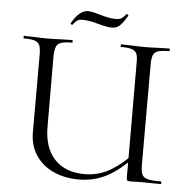

<svg xmlns="http://www.w3.org/2000/svg" viewBox="-54 -819 863 884"><g transform="rotate(5 377.5 -377.0)"><path d="M719 0 633 -1 579 0Q568 0 565 -3.5Q562 -7 562 -19V-86Q507 -34 454.5 -11Q402 12 342 12Q276 12 224 -12Q172 -36 142.5 -81Q113 -126 113 -186V-544Q113 -574 107 -588Q101 -602 85 -607.5Q69 -613 34 -613Q32 -613 32 -619Q32 -625 34 -625L79 -624Q117 -622 143 -622Q169 -622 211 -624L257 -625Q259 -625 259 -619Q259 -613 257 -613Q222 -613 205.5 -607Q189 -601 183.5 -586.5Q178 -572 177 -542L178 -221Q177 -123 226.5 -69Q276 -15 367 -15Q419 -15 464.5 -36Q510 -57 562 -106L561 -542Q562 -572 556.5 -586.5Q551 -601 534.5 -607Q518 -613 483 -613Q481 -613 481 -619Q481 -625 483 -625L528 -624Q568 -622 593 -622Q617 -622 659 -624L706 -625Q708 -625 708 -619Q708 -613 706 -613Q671 -613 654.5 -607.5Q638 -602 632 -588Q626 -574 626 -544V-81Q626 -51 632.5 -36.5Q639 -22 658.5 -17Q678 -12 719 -12Q722 -12 722.5 -6Q723 0 719 0ZM250 -695Q247 -695 244 -697.5Q241 -700 243 -702Q278 -764 318 -764Q336 -764 371 -753Q419 -739 448 -739Q465 -739 474.5 -745.5Q484 -752 496 -766H497Q499 -766 502 -763.5Q505 -761 504 -759Q483 -723 468 -710.5Q453 -698 433 -698Q415 -698 395.5 -703Q376 -708 371 -709Q328 -722 298 -722Q279 -722 271 -716Q263 -710 251 -695Z"/></g></svg>

Font: Cormorant Upright
Style: Regular
Weight: 400
Designer: Christian Thalmann (Catharsis Fonts)
Foundry: Catharsis Fonts
Version: Version 3.302